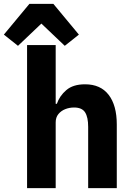

<svg xmlns="http://www.w3.org/2000/svg" viewBox="-71 -973 687 993"><path d="M69 0V-740H217V-436H223Q237 -477 272 -507Q307 -537 369 -537Q449 -537 491 -482.5Q533 -428 533 -329V0H385V-317Q385 -367 369 -392Q353 -417 312 -417Q288 -417 266.5 -408.5Q245 -400 231 -383Q217 -366 217 -340V0ZM81 -953H205L337 -794L264 -736L143 -851L22 -736L-51 -794Z"/></svg>

Font: IBM Plex Sans
Style: Bold
Weight: 700
Designer: Mike Abbink, Paul van der Laan, Pieter van Rosmalen
Foundry: Bold Monday
Version: Version 3.201